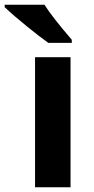

<svg xmlns="http://www.w3.org/2000/svg" viewBox="-69 -786 394 806"><path d="M232.4 -606V-619.1C176.3 -684.1 138.2 -733.4 117.7 -766.1H-49.3V-755.9C-4.9 -712.9 92.8 -634.8 133.8 -606ZM227.1 -545.9H78.1V0H227.1Z"/></svg>

Font: Open Sans bold
Style: Bold
Weight: 700
Foundry: Ascender Corporation
Version: Version 1.100;PS 001.100;hotconv 1.0.88;makeotf.lib2.5.64775